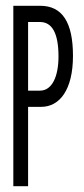

<svg xmlns="http://www.w3.org/2000/svg" viewBox="-20 -643 290 663"><path d="M26 0H77V-274H122C186 -274 232 -333 232 -450C232 -566 195 -623 119 -623H26ZM77 -330V-567H118C159 -567 182 -530 182 -448C182 -379 160 -330 118 -330Z"/></svg>

Font: Inconsolata UltraCondensed Thin
Style: Regular
Weight: 100
Width: 1
Monospace: yes
Designer: Raph Levien, Cyreal, Brenton Simpson
Foundry: Raph Levien, Cyreal, Google
Version: Version 3.100